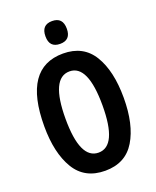

<svg xmlns="http://www.w3.org/2000/svg" viewBox="-168 -1025 922 1132"><g transform="rotate(-20 293.0 -458.5)"><path d="M232 -855Q232 -784 299 -784Q366 -784 366 -855Q366 -927 299 -927Q232 -927 232 -855ZM294 -725Q44 -725 44 -359Q44 -192 104.5 -91Q165 10 294 10Q421 10 481.5 -90Q542 -190 542 -358Q542 -526 481.5 -625.5Q421 -725 294 -725ZM294 -613Q409 -613 409 -358Q409 -104 293 -104Q177 -104 177 -358Q177 -613 294 -613Z"/></g></svg>

Font: Noto Sans UI Condensed
Style: Bold
Weight: 700
Width: 3
Designer: Monotype Design Team
Foundry: Monotype Imaging Inc.
Version: 1.001